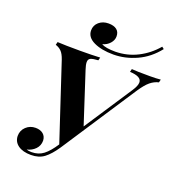

<svg xmlns="http://www.w3.org/2000/svg" viewBox="-163 -1058 1108 1203"><g transform="rotate(20 391.0 -456.5)"><path d="M782 -708 777 -688Q747 -681 721.5 -660Q696 -639 664 -591L338 -94Q301 -39 266 -12.5Q231 14 178 14Q124 14 92.5 -8.5Q61 -31 60 -70Q60 -107 86 -131.5Q112 -156 149 -156Q181 -156 200 -140Q219 -124 220 -96Q220 -63 198 -40Q176 -17 142 -9Q154 -4 176 -4Q222 -4 255 -29.5Q288 -55 323 -109L156 -614Q144 -649 128 -665Q112 -681 89 -688L94 -708Q145 -705 243 -705Q326 -705 378 -708L373 -688Q337 -686 322.5 -679Q308 -672 308 -653Q308 -635 318 -605L428 -267L639 -588Q662 -623 662 -645Q662 -665 642.5 -675.5Q623 -686 584 -688L589 -708Q618 -705 711 -705Q752 -705 782 -708ZM454 -775Q533 -776 601 -810.5Q669 -845 720 -905L734 -894Q678 -823 602 -788.5Q526 -754 448 -754Q369 -754 317.5 -778.5Q266 -803 266 -849Q266 -883 291.5 -905Q317 -927 355 -927Q390 -927 409.5 -912Q429 -897 429 -867Q429 -842 410 -820.5Q391 -799 361 -791Q389 -775 454 -775Z"/></g></svg>

Font: Playfair Display SC
Style: Bold Italic
Weight: 700
Italic angle: -14°
Designer: Claus Eggers Sørensen
Foundry: Claus Eggers Sørensen
Version: Version 1.200; ttfautohint (v1.6)